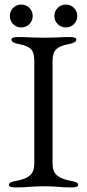

<svg xmlns="http://www.w3.org/2000/svg" viewBox="-20 -815 380 840"><path d="M19 0ZM19 -6Q19 -13 27 -17Q35 -21 52 -24Q92 -31 111 -47.5Q130 -64 130 -98V-550Q130 -585 115.5 -600Q101 -615 63 -622Q30 -628 30 -642Q30 -653 59 -653Q87 -653 123 -651L176 -650L224 -651Q256 -653 285 -653Q314 -653 314 -642Q314 -628 281 -622Q242 -615 226 -599.5Q210 -584 210 -550V-98Q210 -64 229.5 -47.5Q249 -31 289 -24Q306 -21 314 -17Q322 -13 322 -6Q322 5 293 5Q256 5 229 2Q197 0 176 0Q151 0 115 2Q85 5 48 5Q19 5 19 -6ZM23 -745Q23 -766 37.5 -780.5Q52 -795 73 -795Q94 -795 108.5 -780.5Q123 -766 123 -745Q123 -724 108.5 -709.5Q94 -695 73 -695Q52 -695 37.5 -709.5Q23 -724 23 -745ZM218 -745Q218 -766 232.5 -780.5Q247 -795 268 -795Q289 -795 303.5 -780.5Q318 -766 318 -745Q318 -724 303.5 -709.5Q289 -695 268 -695Q247 -695 232.5 -709.5Q218 -724 218 -745Z"/></svg>

Font: EB Garamond
Style: Regular
Weight: 400
Designer: Georg Duffner and Octavio Pardo
Foundry: Georg Duffner
Version: Version 1.000; ttfautohint (v1.6)